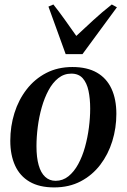

<svg xmlns="http://www.w3.org/2000/svg" viewBox="-20 -826 566 858"><path d="M303.5 -526.5Q369.5 -526.5 413 -501.5Q456.5 -476.5 478.2 -429.5Q500 -382.5 500 -317Q500 -254 481.8 -195Q463.5 -136 428 -89.5Q392.5 -43 340.8 -15.8Q289 11.5 222 11.5Q156 11.5 112.5 -13.8Q69 -39 47.5 -86Q26 -133 26 -197Q26 -261.5 44.5 -320.8Q63 -380 99 -426.5Q135 -473 186.5 -499.8Q238 -526.5 303.5 -526.5ZM298.5 -497Q266 -497 240.5 -476.8Q215 -456.5 196.8 -422.5Q178.5 -388.5 166.5 -346.2Q154.5 -304 148.8 -259Q143 -214 143 -172.5Q143 -122.5 152.8 -88Q162.5 -53.5 181.8 -35.8Q201 -18 228.5 -18Q260.5 -18 285.8 -38.2Q311 -58.5 329.5 -92.5Q348 -126.5 359.8 -168.8Q371.5 -211 377.2 -255.2Q383 -299.5 383 -340.5Q383 -385 375.5 -420.2Q368 -455.5 349.8 -476.2Q331.5 -497 298.5 -497ZM273.5 -584 196.5 -796.5 218.5 -806Q242.5 -776 268.2 -740Q294 -704 321 -665.5Q358 -700 396.2 -735.2Q434.5 -770.5 479.5 -806L502.5 -793.5L348.5 -584Z"/></svg>

Font: Merriweather 120pt Medium
Style: Italic
Weight: 500
Italic angle: -7.8°
Version: Version 2.101